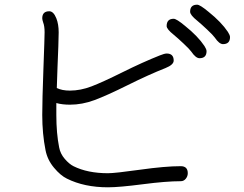

<svg xmlns="http://www.w3.org/2000/svg" viewBox="-20 -680 1040 818"><path d="M170 -542Q170 -569 164 -584Q160 -596 160 -602Q160 -632 190 -632Q208 -632 220 -602Q230 -577 230 -542Q230 -518 228.5 -482Q227 -446 225 -394Q223 -342 222 -305Q244 -294 278 -294Q323 -294 370 -312Q417 -330 502.5 -372.5Q588 -415 661 -444Q681 -452 690 -452Q720 -452 720 -422Q720 -404 685 -390Q614 -362 524.5 -317.5Q435 -273 382.5 -253.5Q330 -234 278 -234Q245 -234 220 -241V-190Q220 -112 232 -52Q237 -25 256 -3Q275 19 293 28Q353 58 440 58Q470 58 577 43Q684 28 750 28Q780 28 780 58Q780 71 771.5 81.5Q763 92 750 92Q688 92 588 105Q488 118 440 118Q339 118 265 81Q238 68 210 34.5Q182 1 174 -40Q160 -110 160 -190Q160 -253 165 -387.5Q170 -522 170 -542ZM790 -630Q790 -660 820 -660Q832 -660 868 -630Q923 -586 951 -544Q960 -530 960 -522Q960 -492 930 -492Q914 -492 895 -520Q888 -530 862.5 -554Q837 -578 820 -592Q790 -616 790 -630ZM690 -569Q690 -600 720 -600Q732 -600 768 -570Q823 -526 851 -484Q860 -470 860 -462Q860 -432 830 -432Q814 -432 795 -460Q788 -470 762.5 -494Q737 -518 720 -532Q690 -556 690 -569Z"/></svg>

Font: Pecita
Style: Book
Weight: 400
Width: 7
Version: Version 4.3